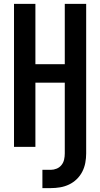

<svg xmlns="http://www.w3.org/2000/svg" viewBox="-20 -755 515 987"><path d="M198 212V118H241Q256 118 271 112Q286 106 296 93.5Q306 81 309.5 65.5Q313 50 313 34V-330H162V0H52V-735H162V-425H313V-735H423V34Q423 58 418.5 82Q414 106 403 127.5Q392 149 374.5 166Q357 183 335 193.5Q313 204 289 208Q265 212 241 212Z"/></svg>

Font: Iosevka QP
Style: Bold
Weight: 700
Designer: Belleve Invis
Foundry: Belleve Invis
Version: Version 20.0.0; ttfautohint (v1.8.4)